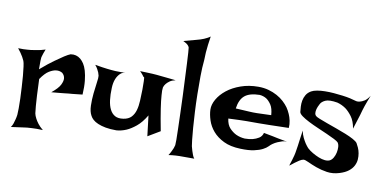

<svg xmlns="http://www.w3.org/2000/svg" viewBox="-73 -962 2396 1201"><g transform="rotate(10 1124.5 -361.0)"><path d="M4.9 -467.8Q23.4 -466.8 38.6 -467.3Q53.7 -467.8 64.5 -468.8Q77.1 -469.7 86.9 -470.7Q101.6 -472.7 117.2 -475.6Q130.9 -477.5 146 -481Q161.1 -484.4 175.8 -489.3Q169.9 -474.6 166 -463.9Q162.1 -453.1 160.2 -445.3Q157.2 -436.5 157.2 -430.7Q156.2 -423.8 156.2 -414.1Q155.3 -397.5 156.2 -360.4Q207 -404.3 241.7 -428.7Q276.4 -453.1 296.9 -466.8Q321.3 -482.4 335 -487.3Q371.1 -493.2 398.4 -470.7Q410.2 -460.9 420.9 -444.8Q431.6 -428.7 439.5 -402.3Q447.3 -376 451.2 -339.4Q455.1 -302.7 452.1 -252Q431.6 -250 415.5 -248Q399.4 -246.1 388.7 -245.1Q376 -243.2 365.2 -243.2L338.9 -240.2Q325.2 -238.3 305.2 -236.8Q285.2 -235.4 256.8 -232.4Q297.9 -265.6 310.1 -290.5Q322.3 -315.4 320.3 -332Q318.4 -350.6 302.7 -364.3Q284.2 -375 262.7 -372.1Q244.1 -370.1 219.7 -355.5Q195.3 -340.8 168 -300.8Q169.9 -238.3 172.4 -197.3Q174.8 -156.2 176.8 -130.9Q179.7 -101.6 181.6 -85Q184.6 -70.3 193.4 -53.7Q200.2 -40 212.9 -23.4Q225.6 -6.8 246.1 9.8Q203.1 7.8 175.8 9.8Q159.2 10.7 146.5 11.7Q132.8 13.7 117.2 15.6Q103.5 17.6 85.4 20Q67.4 22.5 45.9 25.4Q53.7 14.6 58.6 0.5Q63.5 -13.7 66.4 -26.4Q70.3 -41 72.3 -56.6Q73.2 -70.3 73.7 -97.7Q74.2 -125 72.8 -159.7Q71.3 -194.3 69.3 -231.9Q67.4 -269.5 64.5 -302.7Q61.5 -335.9 58.1 -360.8Q54.7 -385.7 50.8 -395.5Q45.9 -407.2 39.1 -418.9Q33.2 -429.7 24.4 -441.9Q15.6 -454.1 4.9 -467.8Z M498 -449.2Q523.4 -444.3 542.5 -441.9Q561.5 -439.5 575.2 -437.5Q590.8 -435.5 602.5 -434.6Q614.3 -433.6 629.9 -432.6Q656.2 -431.6 704.1 -432.6Q675.8 -434.6 659.7 -418.5Q643.6 -402.3 635.7 -381.8Q626 -357.4 625 -325.2Q623 -282.2 627.4 -247.6Q631.8 -212.9 644 -189Q656.2 -165 676.8 -153.8Q697.3 -142.6 729.5 -147.5Q761.7 -152.3 778.8 -170.4Q795.9 -188.5 803.7 -215.3Q811.5 -242.2 813 -276.4Q814.5 -310.5 815.4 -347.7Q815.4 -384.8 814.9 -400.9Q814.5 -417 813.5 -421.9Q812.5 -426.8 810.5 -426.3Q808.6 -425.8 805.7 -430.7Q803.7 -434.6 799.8 -438.5Q796.9 -442.4 792 -447.8Q787.1 -453.1 781.2 -459Q806.6 -458 826.7 -457.5Q846.7 -457 860.4 -456.1Q876 -455.1 887.7 -454.1Q898.4 -453.1 916 -451.2Q930.7 -449.2 954.1 -447.3Q977.5 -445.3 1009.8 -441.4Q987.3 -436.5 973.6 -426.8Q960 -417 952.1 -407.2Q943.4 -396.5 939.5 -383.8Q936.5 -367.2 939.5 -333Q941.4 -302.7 949.2 -250Q957 -197.3 973.6 -111.3L896.5 -65.4L880.9 -195.3Q852.5 -147.5 820.8 -121.6Q789.1 -95.7 761.7 -84Q729.5 -70.3 699.2 -68.4Q659.2 -68.4 630.4 -73.7Q601.6 -79.1 581.1 -87.9Q560.5 -96.7 548.3 -107.9Q536.1 -119.1 530.3 -130.9Q516.6 -155.3 515.6 -193.8Q514.6 -232.4 518.6 -271Q522.5 -309.6 527.3 -341.8Q532.2 -374 530.3 -385.7Q528.3 -394.5 524.4 -405.3Q520.5 -414.1 514.6 -425.3Q508.8 -436.5 498 -449.2Z M1046.9 27.3Q1056.6 12.7 1062.5 0Q1068.4 -12.7 1072.3 -21.5Q1076.2 -32.2 1078.1 -41Q1079.1 -46.9 1079.1 -75.2Q1079.1 -103.5 1077.6 -146.5Q1076.2 -189.5 1074.7 -243.2Q1073.2 -296.9 1070.8 -352.5Q1068.4 -408.2 1065.9 -460.9Q1063.5 -513.7 1061.5 -556.2Q1059.6 -598.6 1057.6 -626Q1055.7 -653.3 1054.7 -657.2Q1052.7 -663.1 1047.9 -668.9Q1038.1 -680.7 1014.6 -691.4Q1064.5 -704.1 1090.8 -711.9Q1106.4 -715.8 1118.2 -719.7Q1128.9 -723.6 1139.6 -727.5Q1148.4 -731.4 1159.2 -736.8Q1169.9 -742.2 1178.7 -749Q1173.8 -720.7 1170.9 -694.3Q1168 -668 1166 -645.5Q1164.1 -620.1 1164.1 -596.7Q1159.2 -548.8 1158.7 -492.7Q1158.2 -436.5 1159.2 -378.9Q1160.2 -321.3 1163.1 -266.6Q1166 -211.9 1169.4 -167.5Q1172.9 -123 1176.3 -92.3Q1179.7 -61.5 1181.6 -52.7Q1185.5 -38.1 1189.5 -24.4Q1193.4 -12.7 1198.2 0.5Q1203.1 13.7 1210 21.5H1115.2Q1102.5 21.5 1090.8 22.5Q1080.1 23.4 1068.4 24.4Q1056.6 25.4 1046.9 27.3Z M1499 -157.2Q1526.4 -157.2 1549.8 -163.1Q1569.3 -168 1587.4 -179.2Q1605.5 -190.4 1611.3 -212.9Q1630.9 -209 1644.5 -206.5Q1658.2 -204.1 1668 -202.1Q1678.7 -199.2 1686.5 -198.2Q1694.3 -196.3 1705.1 -194.3Q1714.8 -192.4 1729 -189.9Q1743.2 -187.5 1762.7 -183.6Q1748 -185.5 1732.9 -180.7Q1717.8 -175.8 1704.1 -169.9Q1688.5 -163.1 1674.8 -153.3Q1666 -147.5 1654.8 -135.7Q1643.6 -124 1623 -113.3Q1602.5 -102.5 1568.8 -95.2Q1535.2 -87.9 1482.4 -89.8Q1418.9 -91.8 1376 -112.8Q1333 -133.8 1306.6 -164.6Q1280.3 -195.3 1268.6 -231.4Q1256.8 -267.6 1255.9 -298.8Q1254.9 -330.1 1274.4 -364.3Q1293.9 -398.4 1329.6 -426.8Q1365.2 -455.1 1416 -473.1Q1466.8 -491.2 1527.3 -491.2Q1562.5 -491.2 1592.3 -482.9Q1622.1 -474.6 1647 -460.9Q1671.9 -447.3 1690.4 -430.2Q1709 -413.1 1721.7 -395.5Q1734.4 -377 1743.2 -356.4Q1751 -338.9 1755.9 -316.4Q1760.7 -293.9 1758.8 -270.5Q1684.6 -268.6 1639.2 -267.6Q1593.8 -266.6 1568.4 -266.6H1524.4H1491.2Q1473.6 -266.6 1445.3 -265.6Q1417 -264.6 1376 -262.7Q1380.9 -223.6 1400.9 -202.6Q1420.9 -181.6 1443.4 -170.9Q1468.8 -159.2 1499 -157.2ZM1411.1 -333Q1442.4 -331.1 1463.4 -330.1Q1484.4 -329.1 1498 -328.1Q1512.7 -327.1 1521.5 -327.1H1545.9Q1570.3 -327.1 1636.7 -330.1Q1633.8 -373 1618.7 -395.5Q1603.5 -418 1586.9 -428.7Q1567.4 -440.4 1543.9 -442.4Q1480.5 -441.4 1449.7 -416Q1418.9 -390.6 1411.1 -333Z M2228.5 -557.6Q2219.7 -536.1 2213.4 -518.6Q2207 -501 2202.1 -487.3Q2197.3 -471.7 2193.4 -460Q2189.5 -446.3 2184.6 -428.7Q2179.7 -413.1 2172.4 -390.1Q2165 -367.2 2155.3 -335.9Q2147.5 -382.8 2127 -410.6Q2106.4 -438.5 2085 -454.1Q2059.6 -471.7 2030.3 -479.5Q1977.5 -488.3 1954.1 -477.5Q1930.7 -466.8 1922.9 -450.2Q1918.9 -443.4 1914.6 -433.1Q1910.2 -422.9 1907.7 -412.1Q1905.3 -401.4 1906.2 -390.6Q1907.2 -379.9 1915 -373Q1919.9 -368.2 1940.4 -359.9Q1960.9 -351.6 1989.7 -341.3Q2018.6 -331.1 2051.3 -319.3Q2084 -307.6 2113.3 -295.9Q2142.6 -284.2 2164.1 -272.5Q2185.5 -260.7 2192.4 -251Q2198.2 -241.2 2205.6 -225.1Q2212.9 -209 2216.3 -189.9Q2219.7 -170.9 2218.3 -150.9Q2216.8 -130.9 2207 -111.3Q2197.3 -91.8 2176.3 -75.2Q2155.3 -58.6 2120.1 -47.9Q2079.1 -35.2 2041 -41Q2002.9 -46.9 1971.2 -58.6Q1939.5 -70.3 1916 -81.5Q1892.6 -92.8 1882.8 -90.8Q1872.1 -88.9 1858.4 -80.1Q1844.7 -71.3 1832.5 -62Q1820.3 -52.7 1811.5 -45.4Q1802.7 -38.1 1802.7 -40Q1802.7 -42 1806.2 -51.8Q1809.6 -61.5 1814 -75.7Q1818.4 -89.8 1822.8 -106.9Q1827.1 -124 1829.1 -139.6Q1831.1 -152.3 1834 -170.9Q1835.9 -187.5 1839.4 -211.4Q1842.8 -235.4 1847.7 -269.5Q1852.5 -244.1 1861.8 -225.6Q1871.1 -207 1879.9 -193.4Q1890.6 -177.7 1900.4 -167Q1915 -153.3 1935.1 -141.6Q1955.1 -129.9 1975.6 -121.6Q1996.1 -113.3 2014.6 -111.3Q2033.2 -109.4 2045.9 -115.2Q2058.6 -121.1 2067.9 -136.7Q2077.1 -152.3 2081.1 -170.9Q2085 -189.5 2084 -206.5Q2083 -223.6 2075.2 -234.4Q2069.3 -241.2 2048.3 -252Q2027.3 -262.7 1998.5 -275.4Q1969.7 -288.1 1938 -301.8Q1906.2 -315.4 1878.4 -329.6Q1850.6 -343.8 1832.5 -356.9Q1814.5 -370.1 1812.5 -380.9Q1810.5 -396.5 1809.6 -415.5Q1808.6 -434.6 1812 -453.6Q1815.4 -472.7 1825.7 -490.2Q1835.9 -507.8 1856.4 -519.5Q1870.1 -527.3 1892.6 -531.2Q1915 -535.2 1942.4 -535.6Q1969.7 -536.1 1999 -533.7Q2028.3 -531.2 2055.2 -527.8Q2082 -524.4 2104 -519.5Q2126 -514.6 2137.7 -510.7Q2151.4 -505.9 2167 -509.8Q2180.7 -512.7 2196.3 -522.5Q2211.9 -532.2 2228.5 -557.6Z"/></g></svg>

Font: Irish Grover
Style: Regular
Weight: 400
Designer: Squid
Foundry: Font Diner, Inc DBA Sideshow
Version: Version 1.000